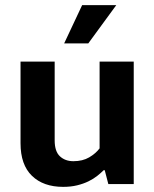

<svg xmlns="http://www.w3.org/2000/svg" viewBox="-20 -717 601 748"><path d="M368 -477H501V0H402L388 -54H384Q373 -43 358.5 -31.5Q344 -20 324.5 -10.5Q305 -1 280.5 5Q256 11 226 11Q149 11 104.5 -32Q60 -75 60 -159V-477H193V-170Q193 -127 213.5 -108Q234 -89 266 -89Q302 -89 327.5 -104Q353 -119 368 -139ZM324 -548H230L300 -697H433Z"/></svg>

Font: Ek Mukta
Style: Bold
Weight: 700
Designer: Girish Dalvi and Yashodeep Gholap
Foundry: Ek Type
Version: Version 2.538;PS 1.002;hotconv 16.6.51;makeotf.lib2.5.65220;